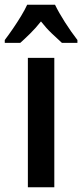

<svg xmlns="http://www.w3.org/2000/svg" viewBox="-55 -786 345 806"><path d="M173 0H62V-543H173ZM176 -766Q192 -733 217.5 -693Q243 -653 270 -618V-606H205Q186 -623 162 -646Q138 -669 117 -696Q95 -668 71 -644.5Q47 -621 30 -606H-35V-618Q-19 -639 -0.5 -666Q18 -693 34 -719.5Q50 -746 59 -766Z"/></svg>

Font: Noto Sans Gujarati UI ExtraCondensed SemiBold
Style: Regular
Weight: 600
Width: 2
Designer: Jelle Bosma - Monotype Design Team, Universal Thirst
Foundry: Monotype Imaging Inc.
Version: Version 2.106; ttfautohint (v1.8.4.7-5d5b)